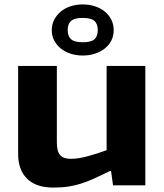

<svg xmlns="http://www.w3.org/2000/svg" viewBox="-20 -838 743 868"><path d="M354 -587Q324 -587 298.5 -595.5Q273 -604 254.5 -619Q236 -634 225 -655Q214 -676 214 -702Q214 -727 225 -748.5Q236 -770 254.5 -785.5Q273 -801 298.5 -809.5Q324 -818 354 -818Q384 -818 409.5 -809.5Q435 -801 454 -785.5Q473 -770 483.5 -748.5Q494 -727 494 -702Q494 -676 483.5 -655Q473 -634 454 -619Q435 -604 409.5 -595.5Q384 -587 354 -587ZM354 -647Q392 -647 407 -660.5Q422 -674 422 -702Q422 -730 407 -743.5Q392 -757 354 -757Q317 -757 301.5 -743.5Q286 -730 286 -702Q286 -674 301.5 -660.5Q317 -647 354 -647ZM221 10Q143 10 102.5 -30Q62 -70 62 -142V-540H237V-194Q237 -154 251.5 -137Q266 -120 300 -120Q335 -120 379.5 -132.5Q424 -145 462 -159V-540H637V0H491L482 -65H478Q436 -45 405.5 -31Q375 -17 346.5 -8Q318 1 289 5.5Q260 10 221 10Z"/></svg>

Font: Encode Sans Wide
Style: Bold
Weight: 700
Designer: Pablo Impallari, Andres Torresi
Foundry: Pablo Impallari, Andres Torresi
Version: Version 1.000; ttfautohint (v1.00) -l 8 -r 50 -G 200 -x 14 -